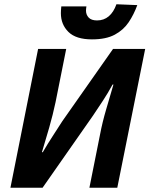

<svg xmlns="http://www.w3.org/2000/svg" viewBox="-20 -882 702 902"><path d="M29 0 159 -652H291L241 -402Q229 -345 211 -282Q193 -219 177 -167H181Q205 -208 227.5 -242.5Q250 -277 273 -313L511 -652H662L531 0H400L450 -250Q461 -308 479 -369Q497 -430 513 -485H509Q486 -443 463.5 -409Q441 -375 417 -339L180 0ZM412 -697Q337 -697 301.5 -732Q266 -767 266 -820Q266 -827 266.5 -835Q267 -843 268 -852H386Q385 -845 384.5 -841Q384 -837 384 -832Q384 -813 396.5 -799.5Q409 -786 436 -786Q468 -786 491 -805.5Q514 -825 527 -862L625 -858Q609 -814 584.5 -777.5Q560 -741 519 -719Q478 -697 412 -697Z"/></svg>

Font: Source Sans 3
Style: Bold Italic
Weight: 700
Italic angle: -11°
Designer: Paul D. Hunt
Foundry: Adobe
Version: Version 3.052;hotconv 1.1.0;makeotfexe 2.6.0